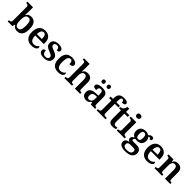

<svg xmlns="http://www.w3.org/2000/svg" viewBox="539 -2879 5230 5230"><g transform="rotate(45 3153.5 -264.5)"><path d="M382 10Q324 10 287 -14.5Q250 -39 228 -78H220L196 0H17V-49H26Q45 -49 63 -53Q81 -57 92 -73Q103 -89 103 -120V-645Q103 -688 79 -699.5Q55 -711 23 -711H17V-760H233V-584Q233 -568 232 -544Q231 -520 229.5 -496.5Q228 -473 227 -460H232Q254 -500 290 -523.5Q326 -547 384 -547Q482 -547 534 -480.5Q586 -414 586 -270Q586 -124 533.5 -57Q481 10 382 10ZM349 -61Q405 -61 429 -115Q453 -169 453 -271Q453 -375 428.5 -426Q404 -477 348 -477Q282 -477 257.5 -426Q233 -375 233 -270Q233 -168 257.5 -114.5Q282 -61 349 -61Z M935 10Q814 10 750 -62Q686 -134 686 -265Q686 -404 748 -476Q810 -548 923 -548Q1028 -548 1088 -487.5Q1148 -427 1148 -308V-259H818Q821 -155 856.5 -107.5Q892 -60 958 -60Q1010 -60 1046 -83Q1082 -106 1100 -137Q1111 -131 1117.5 -120Q1124 -109 1124 -94Q1124 -69 1103.5 -45Q1083 -21 1041 -5.5Q999 10 935 10ZM1015 -319Q1015 -396 994.5 -441.5Q974 -487 925 -487Q878 -487 851 -444Q824 -401 820 -319Z M1416 10Q1320 10 1274.5 -21Q1229 -52 1229 -103Q1229 -133 1243 -149Q1257 -165 1276 -170.5Q1295 -176 1310 -176Q1310 -118 1337.5 -81.5Q1365 -45 1418 -45Q1471 -45 1496 -67Q1521 -89 1521 -122Q1521 -145 1510.5 -161Q1500 -177 1473 -192Q1446 -207 1398 -225Q1345 -245 1309.5 -267Q1274 -289 1256 -319.5Q1238 -350 1238 -395Q1238 -470 1294 -508.5Q1350 -547 1442 -547Q1500 -547 1536 -533.5Q1572 -520 1589 -499Q1606 -478 1606 -454Q1606 -423 1584.5 -406Q1563 -389 1516 -389Q1516 -438 1494 -466Q1472 -494 1428 -494Q1389 -494 1365.5 -476Q1342 -458 1342 -425Q1342 -402 1354 -386Q1366 -370 1395 -355Q1424 -340 1474 -322Q1522 -304 1555.5 -282Q1589 -260 1607 -230.5Q1625 -201 1625 -159Q1625 -78 1569.5 -34Q1514 10 1416 10Z M1957 10Q1887 10 1832.5 -17Q1778 -44 1747.5 -104.5Q1717 -165 1717 -266Q1717 -373 1748.5 -434.5Q1780 -496 1833.5 -522Q1887 -548 1954 -548Q2009 -548 2052 -535Q2095 -522 2119 -498.5Q2143 -475 2143 -444Q2143 -422 2132.5 -404.5Q2122 -387 2097 -377Q2072 -367 2029 -367Q2029 -401 2022.5 -429Q2016 -457 2000 -474Q1984 -491 1956 -491Q1924 -491 1900 -471Q1876 -451 1862.5 -402.5Q1849 -354 1849 -267Q1849 -163 1880 -112Q1911 -61 1981 -61Q2030 -61 2067 -83Q2104 -105 2121 -138Q2131 -131 2136.5 -119.5Q2142 -108 2142 -95Q2142 -70 2122.5 -46Q2103 -22 2062 -6Q2021 10 1957 10Z M2200 0V-49H2205Q2238 -49 2261.5 -60.5Q2285 -72 2285 -119L2284 -648Q2284 -675 2272.5 -689Q2261 -703 2243.5 -707Q2226 -711 2209 -711H2198V-760H2414V-574Q2414 -551 2412.5 -525Q2411 -499 2409.5 -481Q2408 -463 2408 -463H2415Q2433 -498 2455.5 -516Q2478 -534 2505.5 -541Q2533 -548 2566 -548Q2646 -548 2690.5 -502Q2735 -456 2735 -354V-119Q2735 -73 2753.5 -61Q2772 -49 2806 -49H2809V0H2605V-335Q2605 -400 2584.5 -435.5Q2564 -471 2514 -471Q2478 -471 2456 -450Q2434 -429 2424 -393Q2414 -357 2414 -313L2415 -115Q2415 -71 2436 -60Q2457 -49 2490 -49H2493V0Z M3039 10Q2973 10 2928 -29.5Q2883 -69 2883 -151Q2883 -232 2939 -271Q2995 -310 3108 -314L3191 -317V-374Q3191 -408 3186 -434.5Q3181 -461 3165.5 -476Q3150 -491 3117 -491Q3087 -491 3070.5 -477Q3054 -463 3047.5 -438.5Q3041 -414 3041 -383Q2984 -383 2954.5 -397.5Q2925 -412 2925 -448Q2925 -484 2951.5 -506Q2978 -528 3022.5 -538Q3067 -548 3121 -548Q3221 -548 3271 -509.5Q3321 -471 3321 -377V-120Q3321 -78 3334.5 -63.5Q3348 -49 3382 -49H3385V0H3219L3199 -75H3191Q3169 -48 3149.5 -29Q3130 -10 3104 0Q3078 10 3039 10ZM3082 -59Q3132 -59 3161.5 -95Q3191 -131 3191 -191V-268L3139 -265Q3069 -262 3042.5 -232.5Q3016 -203 3016 -146Q3016 -59 3082 -59ZM3224 -628Q3201 -628 3184 -641.5Q3167 -655 3167 -688Q3167 -721 3184 -734.5Q3201 -748 3224 -748Q3246 -748 3263 -734.5Q3280 -721 3280 -688Q3280 -655 3263 -641.5Q3246 -628 3224 -628ZM3024 -628Q3001 -628 2984.5 -641.5Q2968 -655 2968 -688Q2968 -721 2984.5 -734.5Q3001 -748 3024 -748Q3046 -748 3063.5 -734.5Q3081 -721 3081 -688Q3081 -655 3063.5 -641.5Q3046 -628 3024 -628Z M3443 0V-49H3462Q3479 -49 3496.5 -53.5Q3514 -58 3525.5 -72.5Q3537 -87 3537 -116V-476H3447V-536H3537V-578Q3537 -670 3585.5 -719.5Q3634 -769 3731 -769Q3790 -769 3824.5 -760Q3859 -751 3873 -734.5Q3887 -718 3887 -698Q3887 -666 3859.5 -651Q3832 -636 3780 -636Q3780 -653 3774.5 -672Q3769 -691 3757 -704Q3745 -717 3724 -717Q3692 -717 3679.5 -687Q3667 -657 3667 -593V-536H3806V-476H3667V-116Q3667 -87 3678.5 -72.5Q3690 -58 3707 -53.5Q3724 -49 3742 -49H3786V0Z M4056 10Q3985 10 3947.5 -25Q3910 -60 3910 -147V-472H3834V-519Q3861 -519 3885 -529.5Q3909 -540 3925 -556Q3941 -574 3952 -598.5Q3963 -623 3971 -660H4040V-536H4169V-472H4040V-152Q4040 -105 4057 -82.5Q4074 -60 4109 -60Q4128 -60 4145 -62.5Q4162 -65 4178 -69V-12Q4163 -5 4130.5 2.5Q4098 10 4056 10Z M4218 0V-49H4231Q4248 -49 4266 -53.5Q4284 -58 4295 -72Q4306 -86 4306 -115V-424Q4306 -451 4294.5 -465Q4283 -479 4265.5 -483Q4248 -487 4231 -487H4222V-536H4436V-115Q4436 -86 4447.5 -72Q4459 -58 4476 -53.5Q4493 -49 4512 -49H4523V0ZM4365 -630Q4335 -630 4313.5 -646Q4292 -662 4292 -698Q4292 -735 4313.5 -750.5Q4335 -766 4365 -766Q4396 -766 4418.5 -750.5Q4441 -735 4441 -698Q4441 -662 4418.5 -646Q4396 -630 4365 -630Z M4773 240Q4660 240 4604.5 203.5Q4549 167 4549 98Q4549 43 4585 13.5Q4621 -16 4680 -22Q4656 -32 4635 -53Q4614 -74 4614 -109Q4614 -140 4635.5 -164Q4657 -188 4694 -209Q4650 -226 4623 -266Q4596 -306 4596 -363Q4596 -450 4645.5 -499Q4695 -548 4797 -548Q4833 -548 4864 -538.5Q4895 -529 4915 -516Q4936 -540 4960.5 -555.5Q4985 -571 5016 -571Q5050 -571 5066.5 -555Q5083 -539 5083 -516Q5083 -494 5069 -477.5Q5055 -461 5019 -461Q5019 -478 5009 -489Q4999 -500 4983 -500Q4962 -500 4946 -489Q4965 -467 4978 -435Q4991 -403 4991 -364Q4991 -289 4944 -239.5Q4897 -190 4797 -190Q4786 -190 4768.5 -191.5Q4751 -193 4741 -194Q4725 -186 4713 -172Q4701 -158 4701 -138Q4701 -121 4713.5 -112.5Q4726 -104 4754 -104H4872Q4968 -104 5011 -63Q5054 -22 5054 47Q5054 137 4985 188.5Q4916 240 4773 240ZM4775 184Q4839 184 4876.5 171Q4914 158 4931 134Q4948 110 4948 76Q4948 39 4925.5 25.5Q4903 12 4859 12H4750Q4727 12 4704.5 18Q4682 24 4667.5 42Q4653 60 4653 95Q4653 123 4665.5 143Q4678 163 4705 173.5Q4732 184 4775 184ZM4794 -245Q4838 -245 4854 -276Q4870 -307 4870 -365Q4870 -425 4853.5 -458.5Q4837 -492 4793 -492Q4751 -492 4734 -457.5Q4717 -423 4717 -364Q4717 -307 4734.5 -276Q4752 -245 4794 -245Z M5390 10Q5269 10 5205 -62Q5141 -134 5141 -265Q5141 -404 5203 -476Q5265 -548 5378 -548Q5483 -548 5543 -487.5Q5603 -427 5603 -308V-259H5273Q5276 -155 5311.5 -107.5Q5347 -60 5413 -60Q5465 -60 5501 -83Q5537 -106 5555 -137Q5566 -131 5572.5 -120Q5579 -109 5579 -94Q5579 -69 5558.5 -45Q5538 -21 5496 -5.5Q5454 10 5390 10ZM5470 -319Q5470 -396 5449.5 -441.5Q5429 -487 5380 -487Q5333 -487 5306 -444Q5279 -401 5275 -319Z M5671 0V-49H5675Q5708 -49 5731.5 -60.5Q5755 -72 5755 -119V-421Q5755 -464 5734 -475.5Q5713 -487 5680 -487H5676V-536H5868L5881 -461H5886Q5906 -499 5929.5 -517.5Q5953 -536 5980.5 -542Q6008 -548 6040 -548Q6118 -548 6162 -502Q6206 -456 6206 -354V-119Q6206 -73 6224 -61Q6242 -49 6276 -49H6280V0H6076V-335Q6076 -400 6055.5 -435.5Q6035 -471 5984 -471Q5947 -471 5925 -449.5Q5903 -428 5894 -391.5Q5885 -355 5885 -313V-115Q5885 -72 5906 -60.5Q5927 -49 5960 -49H5964V0Z"/></g></svg>

Font: Noto Serif Vithkuqi SemiBold
Style: Regular
Weight: 600
Version: Version 1.005